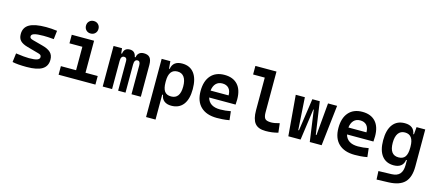

<svg xmlns="http://www.w3.org/2000/svg" viewBox="-62 -1441 5397 2365"><g transform="rotate(15 2636.5 -258.5)"><path d="M252.9 9.8Q136.7 9.8 71.3 -4.9L85.4 -118.2Q142.6 -110.4 183.6 -106.4Q224.6 -102.5 252.9 -102.5Q324.2 -102.5 356.2 -114.3Q388.2 -126 388.2 -151.4Q388.2 -168 378.9 -176.5Q369.6 -185.1 349.6 -190.4L200.7 -231.9Q138.7 -249 108.9 -279.1Q79.1 -309.1 79.1 -363.8Q79.1 -448.2 147.2 -487.8Q215.3 -527.3 359.4 -527.3Q394 -527.3 428.7 -524.9Q463.4 -522.5 501 -517.6L488.3 -408.2Q445.8 -412.1 413.8 -413.6Q381.8 -415 356.4 -415Q275.4 -415 239.3 -403.8Q203.1 -392.6 203.1 -367.7Q203.1 -351.1 213.9 -343.3Q224.6 -335.4 247.1 -329.6L372.1 -295.9Q444.8 -277.3 479.7 -243.7Q514.6 -210 514.6 -151.9Q514.6 -69.3 450.9 -29.8Q387.2 9.8 252.9 9.8Z M659.2 0V-109.4H853V-408.2H688.5V-517.6H973.1V-109.4H1128.9V0ZM908.2 -592.3Q873.5 -592.3 851.1 -614.7Q828.6 -637.2 828.6 -671.9Q828.6 -706.5 851.1 -729Q873.5 -751.5 908.2 -751.5Q942.9 -751.5 965.3 -729Q987.8 -706.5 987.8 -671.9Q987.8 -637.2 965.3 -614.7Q942.9 -592.3 908.2 -592.3Z M1588.9 0V-368.7Q1588.9 -422.4 1554.2 -422.4Q1512.7 -422.4 1512.7 -359.4V0H1418.5V-378.4Q1418.5 -422.4 1383.3 -422.4Q1341.3 -422.4 1341.3 -359.4V0H1221.7V-517.6H1329.6L1336.4 -453.1H1346.7Q1355 -527.3 1429.2 -527.3Q1495.6 -527.3 1509.3 -453.1H1520Q1523.4 -486.3 1545.9 -506.8Q1568.4 -527.3 1606.9 -527.3Q1659.7 -527.3 1683.8 -498.5Q1708 -469.7 1708 -405.3V0Z M1835 224.6V-517.6H1945.8L1954.1 -423.8H1962.4Q1979 -527.3 2096.7 -527.3Q2195.8 -527.3 2248.8 -457.5Q2301.8 -387.7 2301.8 -256.3Q2301.8 -127 2248.8 -58.6Q2195.8 9.8 2097.2 9.8Q2041 9.8 2006.8 -16.8Q1972.7 -43.5 1965.8 -93.8H1955.6V224.6ZM1955.6 -251.5Q1955.6 -174.3 1981.7 -137.2Q2007.8 -100.1 2065.9 -100.1Q2179.7 -100.1 2179.7 -256.3Q2179.7 -334.5 2150.4 -376Q2121.1 -417.5 2065.9 -417.5Q1955.6 -417.5 1955.6 -265.6Z M2679.2 9.8Q2545.4 9.8 2472.9 -59.8Q2400.4 -129.4 2400.4 -259.8Q2400.4 -386.7 2462.2 -457Q2523.9 -527.3 2636.2 -527.3Q2744.6 -527.3 2804 -462.9Q2863.3 -398.4 2863.3 -275.9Q2863.3 -240.7 2860.4 -209H2523.4Q2552.7 -101.6 2690.9 -101.6Q2725.1 -101.6 2758.1 -105.2Q2791 -108.9 2825.2 -115.2L2837.9 -3.9Q2789.6 4.9 2749.8 7.3Q2710 9.8 2679.2 9.8ZM2518.1 -295.9H2748Q2748 -355.5 2718.8 -387Q2689.5 -418.5 2637.2 -418.5Q2586.4 -418.5 2555.7 -386.7Q2524.9 -355 2518.1 -295.9Z M3299.8 9.8Q3205.1 9.8 3163.3 -42Q3121.6 -93.8 3121.6 -207.5V-623H2972.7V-732.4H3241.7V-212.4Q3241.7 -158.7 3259.5 -134.3Q3277.3 -109.9 3338.9 -109.9Q3380.9 -109.9 3445.3 -128.4L3459 -10.7Q3418.5 0 3380.9 4.9Q3343.3 9.8 3299.8 9.8Z M3862.3 0 3806.6 -398.4H3800.8L3745.1 0H3588.9L3544.9 -517.6H3661.1L3687.5 -105H3696.3L3756.3 -517.6H3851.1L3911.1 -105H3919.9L3956.5 -517.6H4072.3L4013.7 0Z M4437 9.8Q4303.2 9.8 4230.7 -59.8Q4158.2 -129.4 4158.2 -259.8Q4158.2 -386.7 4220 -457Q4281.7 -527.3 4394 -527.3Q4502.4 -527.3 4561.8 -462.9Q4621.1 -398.4 4621.1 -275.9Q4621.1 -240.7 4618.2 -209H4281.2Q4310.5 -101.6 4448.7 -101.6Q4482.9 -101.6 4515.9 -105.2Q4548.8 -108.9 4583 -115.2L4595.7 -3.9Q4547.4 4.9 4507.6 7.3Q4467.8 9.8 4437 9.8ZM4275.9 -295.9H4505.9Q4505.9 -355.5 4476.6 -387Q4447.3 -418.5 4395 -418.5Q4344.2 -418.5 4313.5 -386.7Q4282.7 -355 4275.9 -295.9Z M4776.4 233.4 4771.5 126.5 4937.5 121.6Q5009.8 119.1 5042.5 81.3Q5075.2 43.5 5075.7 -30.3V-93.8H5065.4Q5059.1 -43.5 5024.9 -16.8Q4990.7 9.8 4934.1 9.8Q4835.4 9.8 4782.5 -58.6Q4729.5 -127 4729.5 -256.3Q4729.5 -387.7 4782.7 -457.5Q4835.9 -527.3 4934.6 -527.3Q5052.2 -527.3 5068.8 -423.8H5077.1L5085.4 -517.6H5196.3V-45.9Q5196.3 92.3 5132.1 158Q5067.9 223.6 4927.7 228.5ZM5075.7 -265.6Q5075.7 -417.5 4965.3 -417.5Q4910.2 -417.5 4880.9 -376Q4851.6 -334.5 4851.6 -256.3Q4851.6 -100.1 4965.3 -100.1Q5023.4 -100.1 5049.6 -137.2Q5075.7 -174.3 5075.7 -251.5Z"/></g></svg>

Font: CaskaydiaCove NF SemiBold
Style: Regular
Weight: 600
Designer: Aaron Bell
Foundry: Saja Typeworks
Version: Version 2111.001; VTT 6.35;Nerd Fonts 3.2.1